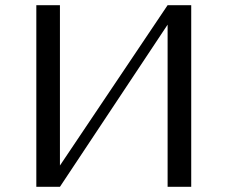

<svg xmlns="http://www.w3.org/2000/svg" viewBox="-20 -720 877 740"><path d="M211 -82 626 -700H717V0H626V-625L211 0H120V-700H211Z"/></svg>

Font: Tenor Sans
Style: Regular
Weight: 400
Designer: Denis Masharov
Foundry: Denis Masharov
Version: Version 1.1